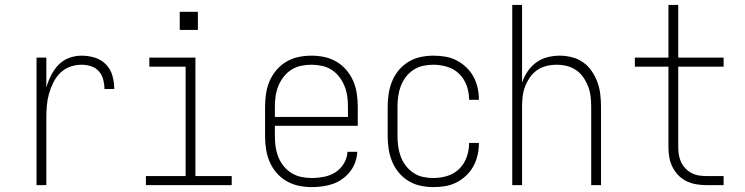

<svg xmlns="http://www.w3.org/2000/svg" viewBox="-20 -755 3040 783"><path d="M129 0V-520H169V-398Q176 -423 188 -447Q200 -471 218 -490Q236 -509 261 -518.5Q286 -528 313 -528Q340 -528 366.5 -520Q393 -512 412 -492.5Q431 -473 438.5 -446Q446 -419 446 -392H406Q406 -411 401 -430.5Q396 -450 383 -464.5Q370 -479 351 -485Q332 -491 313 -491Q288 -491 265 -482.5Q242 -474 225 -457Q208 -440 197 -417.5Q186 -395 179.5 -371.5Q173 -348 171 -324Q169 -300 169 -276V0Z M575 0V-37H737V-483H589V-520H777V-37H925V0ZM713 -633V-707H787V-633Z M1251 8Q1224 8 1198 2.5Q1172 -3 1148.5 -16.5Q1125 -30 1107.5 -50.5Q1090 -71 1079.5 -95.5Q1069 -120 1065 -146.5Q1061 -173 1061 -200V-320Q1061 -347 1065 -373.5Q1069 -400 1079.5 -424.5Q1090 -449 1107.5 -469.5Q1125 -490 1148 -503.5Q1171 -517 1197 -522.5Q1223 -528 1250 -528Q1277 -528 1303 -522.5Q1329 -517 1352 -503.5Q1375 -490 1392.5 -469.5Q1410 -449 1420.5 -424.5Q1431 -400 1435 -373.5Q1439 -347 1439 -320V-242H1101V-200Q1101 -178 1104 -156.5Q1107 -135 1115 -115Q1123 -95 1136.5 -78Q1150 -61 1168.5 -49.5Q1187 -38 1208.5 -33.5Q1230 -29 1251 -29Q1276 -29 1301.5 -34Q1327 -39 1348 -52.5Q1369 -66 1382.5 -88.5Q1396 -111 1397 -136H1437Q1436 -114 1428.5 -93Q1421 -72 1407.5 -55Q1394 -38 1376 -25Q1358 -12 1337.5 -5Q1317 2 1295 5Q1273 8 1251 8ZM1101 -278H1399V-320Q1399 -342 1396 -363Q1393 -384 1385 -404Q1377 -424 1363.5 -441.5Q1350 -459 1332 -470.5Q1314 -482 1293 -486.5Q1272 -491 1250 -491Q1228 -491 1207 -486.5Q1186 -482 1168 -470.5Q1150 -459 1136.5 -441.5Q1123 -424 1115 -404Q1107 -384 1104 -363Q1101 -342 1101 -320Z M1747 8Q1721 8 1695 2.5Q1669 -3 1646 -17Q1623 -31 1606 -51.5Q1589 -72 1579 -96.5Q1569 -121 1565 -147.5Q1561 -174 1561 -200V-320Q1561 -346 1565 -372.5Q1569 -399 1579 -423.5Q1589 -448 1606 -468.5Q1623 -489 1646 -503Q1669 -517 1695 -522.5Q1721 -528 1747 -528Q1772 -528 1796 -524Q1820 -520 1841.5 -509Q1863 -498 1881 -481Q1899 -464 1910.5 -443Q1922 -422 1927.5 -398Q1933 -374 1933 -350Q1933 -349 1933 -349Q1933 -349 1933 -348H1893Q1893 -348 1893 -348.5Q1893 -349 1893 -349Q1893 -378 1883 -406Q1873 -434 1852.5 -454Q1832 -474 1804 -482.5Q1776 -491 1747 -491Q1726 -491 1705 -486.5Q1684 -482 1666 -470Q1648 -458 1635 -441Q1622 -424 1614.5 -404Q1607 -384 1604 -362.5Q1601 -341 1601 -320V-200Q1601 -179 1604 -157.5Q1607 -136 1614.5 -116Q1622 -96 1635 -79Q1648 -62 1666 -50Q1684 -38 1705 -33.5Q1726 -29 1747 -29Q1776 -29 1804 -37.5Q1832 -46 1852.5 -66Q1873 -86 1883 -114Q1893 -142 1893 -171Q1893 -171 1893 -171.5Q1893 -172 1893 -172H1933Q1933 -171 1933 -171Q1933 -171 1933 -170Q1933 -146 1927.5 -122Q1922 -98 1910.5 -77Q1899 -56 1881 -39Q1863 -22 1841.5 -11Q1820 0 1796 4Q1772 8 1747 8Z M2069 0V-735H2109V-418Q2117 -442 2131.5 -463.5Q2146 -485 2166.5 -500Q2187 -515 2212 -521.5Q2237 -528 2263 -528Q2288 -528 2313 -521.5Q2338 -515 2358.5 -500.5Q2379 -486 2393.5 -464.5Q2408 -443 2416.5 -419.5Q2425 -396 2428 -370.5Q2431 -345 2431 -320V0H2391V-320Q2391 -341 2388.5 -362Q2386 -383 2378.5 -402.5Q2371 -422 2359 -439.5Q2347 -457 2329.5 -469Q2312 -481 2291.5 -486Q2271 -491 2250 -491Q2229 -491 2208.5 -486Q2188 -481 2170.5 -469Q2153 -457 2141 -439.5Q2129 -422 2121.5 -402.5Q2114 -383 2111.5 -362Q2109 -341 2109 -320V0Z M2861 0Q2840 0 2819.5 -3.5Q2799 -7 2780 -16Q2761 -25 2746.5 -40Q2732 -55 2722.5 -74Q2713 -93 2709.5 -113.5Q2706 -134 2706 -155V-483H2569V-520H2706V-735H2746V-520H2931V-483H2746V-155Q2746 -139 2748.5 -123.5Q2751 -108 2757.5 -94Q2764 -80 2775 -68.5Q2786 -57 2800 -49.5Q2814 -42 2829.5 -39.5Q2845 -37 2861 -37H2931V0Z"/></svg>

Font: Iosevka SS04 Extralight
Style: Regular
Weight: 200
Monospace: yes
Designer: Belleve Invis
Foundry: Belleve Invis
Version: Version 19.0.0; ttfautohint (v1.8.4)